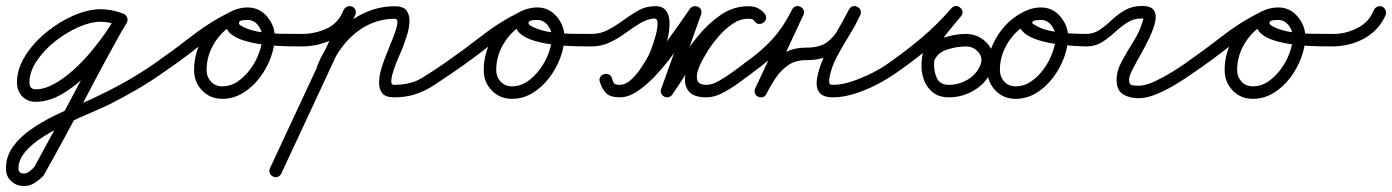

<svg xmlns="http://www.w3.org/2000/svg" viewBox="-65 -306 4676 645"><path d="M347 -261Q355 -257 358.5 -249.5Q362 -242 359 -233Q355 -225 347.5 -221.5Q340 -218 331 -221Q302 -233 273 -233Q240 -233 199 -215Q158 -197 120.5 -167.5Q83 -138 58.5 -101.5Q34 -65 34 -29Q34 -6 55 -6Q84 -6 116 -23.5Q148 -41 180 -69.5Q212 -98 240 -131.5Q268 -165 289.5 -196Q311 -227 323 -250Q328 -258 336 -260.5Q344 -263 352 -259Q360 -254 362.5 -246Q365 -238 361 -230Q342 -195 309 -149.5Q276 -104 234 -61.5Q192 -19 146 8.5Q100 36 55 36Q27 36 9.5 17.5Q-8 -1 -8 -29Q-8 -74 19.5 -118Q47 -162 90.5 -197.5Q134 -233 182.5 -254Q231 -275 273 -275Q310 -275 347 -261Q347 -261 347 -261Q347 -261 347 -261ZM352 -258Q360 -254 362.5 -245.5Q365 -237 360 -230Q289 -104 222 24.5Q155 153 84 279Q84 279 83 281Q82 283 82 283Q69 297 52 308Q35 319 16 319Q-10 319 -27.5 302.5Q-45 286 -45 260Q-45 220 -22 187.5Q1 155 38.5 129Q76 103 119 82Q162 61 203 44Q244 27 273 12Q321 -11 367 -37.5Q413 -64 456 -94Q463 -99 471.5 -97.5Q480 -96 485 -89Q490 -82 488.5 -73.5Q487 -65 480 -60Q439 -31 395 -5.5Q351 20 306 43Q282 55 244 71Q206 87 163.5 107.5Q121 128 83 151.5Q45 175 21 202.5Q-3 230 -3 260Q-3 277 16 277Q25 277 35 269Q45 261 50 255Q51 255 49 257Q48 259 48 259Q118 132 185.5 4Q253 -124 324 -250Q328 -258 336.5 -260.5Q345 -263 352 -258Z M451 -65Q446 -72 447.5 -80.5Q449 -89 456 -94Q519 -138 581.5 -186.5Q644 -235 713 -268Q722 -273 730 -269Q738 -265 741 -258Q744 -251 742.5 -243Q741 -235 731 -230Q686 -209 657.5 -165Q629 -121 629 -71Q629 -48 643.5 -32Q658 -16 682 -16Q710 -16 734 -32.5Q758 -49 776.5 -74.5Q795 -100 805.5 -129Q816 -158 816 -183Q816 -203 802 -221Q788 -239 767 -239Q762 -239 751 -238Q740 -237 738 -231Q738 -231 738 -231Q738 -231 738 -231Q736 -225 742.5 -221Q749 -217 753 -215Q781 -202 815 -197.5Q849 -193 884 -192.5Q919 -192 949 -192Q958 -192 964 -186Q970 -180 970 -171Q970 -162 964 -156Q958 -150 949 -150Q935 -150 902 -150.5Q869 -151 830 -155Q791 -159 757 -169Q723 -179 705.5 -197Q688 -215 698 -245Q698 -245 698 -245Q698 -245 698 -245Q706 -267 726.5 -274Q747 -281 767 -281Q806 -281 832 -250.5Q858 -220 858 -183Q858 -149 844.5 -112.5Q831 -76 807 -44.5Q783 -13 751 6.5Q719 26 682 26Q641 26 614 -2Q587 -30 587 -71Q587 -133 622 -187.5Q657 -242 714 -269Q723 -273 730.5 -269.5Q738 -266 741 -258Q745 -251 743 -243Q741 -235 732 -231Q664 -198 603 -150Q542 -102 480 -60Q473 -55 464.5 -56.5Q456 -58 451 -65Z M949 -150Q940 -150 934 -156Q928 -162 928 -171Q928 -180 934 -186Q940 -192 949 -192Q993 -192 1032.5 -210Q1072 -228 1089 -272Q1093 -280 1101 -283.5Q1109 -287 1117 -284Q1125 -281 1128.5 -273Q1132 -265 1129 -257Q1106 -201 1056 -175.5Q1006 -150 949 -150Q949 -150 949 -150Q949 -150 949 -150ZM1118 -284Q1126 -280 1129 -271.5Q1132 -263 1128 -256Q1066 -122 1004 11Q942 144 880 277Q880 277 880 277Q880 277 880 277Q876 285 868 288Q860 291 852 287Q844 283 841 275Q838 267 842 259Q904 126 966 -7Q1028 -140 1090 -273Q1094 -281 1102 -284Q1110 -287 1118 -284ZM1041 -69Q1037 -61 1029.5 -57.5Q1022 -54 1013 -57Q1005 -61 1001.5 -68.5Q998 -76 1001 -85Q1019 -131 1049.5 -172Q1080 -213 1121 -241Q1186 -285 1261 -285Q1291 -285 1301.5 -269.5Q1312 -254 1310.5 -231Q1309 -208 1301.5 -185Q1294 -162 1288 -146Q1284 -136 1275 -116Q1266 -96 1258.5 -74Q1251 -52 1249.5 -36.5Q1248 -21 1259 -21Q1314 -21 1350.5 -43Q1387 -65 1429 -94Q1436 -99 1444.5 -97.5Q1453 -96 1458 -89Q1463 -82 1461.5 -73.5Q1460 -65 1453 -60Q1421 -38 1392.5 -19.5Q1364 -1 1332 10Q1300 21 1259 21Q1230 21 1219 7Q1208 -7 1208.5 -29.5Q1209 -52 1216.5 -77Q1224 -102 1233.5 -124.5Q1243 -147 1248 -162Q1250 -165 1255 -178Q1260 -191 1265 -206Q1270 -221 1270 -232Q1270 -243 1261 -243Q1199 -243 1145 -207Q1109 -182 1082.5 -146Q1056 -110 1041 -69Q1041 -69 1041 -69Q1041 -69 1041 -69Z M1424 -65Q1419 -72 1420.5 -80.5Q1422 -89 1429 -94Q1492 -138 1554.5 -186.5Q1617 -235 1686 -268Q1695 -273 1703 -269Q1711 -265 1714 -258Q1717 -251 1715.5 -243Q1714 -235 1704 -230Q1659 -209 1630.5 -165Q1602 -121 1602 -71Q1602 -48 1616.5 -32Q1631 -16 1655 -16Q1683 -16 1707 -32.5Q1731 -49 1749.5 -74.5Q1768 -100 1778.5 -129Q1789 -158 1789 -183Q1789 -203 1775 -221Q1761 -239 1740 -239Q1735 -239 1724 -238Q1713 -237 1711 -231Q1711 -231 1711 -231Q1711 -231 1711 -231Q1709 -225 1715.5 -221Q1722 -217 1726 -215Q1754 -202 1788 -197.5Q1822 -193 1857 -192.5Q1892 -192 1922 -192Q1931 -192 1937 -186Q1943 -180 1943 -171Q1943 -162 1937 -156Q1931 -150 1922 -150Q1908 -150 1875 -150.5Q1842 -151 1803 -155Q1764 -159 1730 -169Q1696 -179 1678.5 -197Q1661 -215 1671 -245Q1671 -245 1671 -245Q1671 -245 1671 -245Q1679 -267 1699.5 -274Q1720 -281 1740 -281Q1779 -281 1805 -250.5Q1831 -220 1831 -183Q1831 -149 1817.5 -112.5Q1804 -76 1780 -44.5Q1756 -13 1724 6.5Q1692 26 1655 26Q1614 26 1587 -2Q1560 -30 1560 -71Q1560 -133 1595 -187.5Q1630 -242 1687 -269Q1696 -273 1703.5 -269.5Q1711 -266 1714 -258Q1718 -251 1716 -243Q1714 -235 1705 -231Q1637 -198 1576 -150Q1515 -102 1453 -60Q1446 -55 1437.5 -56.5Q1429 -58 1424 -65Z M1901 -171Q1901 -180 1907 -186Q1913 -192 1922 -192Q1952 -192 1977.5 -205.5Q2003 -219 2027.5 -237Q2052 -255 2077 -269.5Q2102 -284 2130 -285Q2158 -287 2170.5 -272.5Q2183 -258 2184 -234Q2185 -210 2179.5 -183.5Q2174 -157 2165.5 -134Q2157 -111 2150 -98Q2138 -75 2118 -47Q2098 -19 2072.5 1Q2047 21 2017 21Q1989 21 1973.5 8Q1958 -5 1950 -31Q1948 -41 1952.5 -48Q1957 -55 1965 -57Q1972 -59 1980 -56Q1988 -53 1991 -43Q1995 -30 1997.5 -25.5Q2000 -21 2017 -21Q2038 -21 2063.5 -41Q2089 -61 2116.5 -92.5Q2144 -124 2170 -159.5Q2196 -195 2218 -226.5Q2240 -258 2253 -277Q2259 -284 2266.5 -285Q2274 -286 2280 -283Q2287 -280 2290 -273Q2293 -266 2290 -257Q2267 -191 2243 -125Q2219 -59 2196 7Q2193 16 2184.5 17Q2176 18 2169 14Q2161 10 2157 3Q2153 -4 2159 -12Q2184 -48 2214 -94.5Q2244 -141 2279.5 -184.5Q2315 -228 2357 -256.5Q2399 -285 2448 -285Q2482 -286 2503 -261Q2510 -253 2508.5 -244.5Q2507 -236 2501 -231Q2495 -226 2486.5 -225.5Q2478 -225 2471 -233Q2466 -240 2462.5 -241.5Q2459 -243 2448 -243Q2421 -243 2395.5 -225.5Q2370 -208 2349 -183.5Q2328 -159 2315 -139Q2309 -129 2298 -110Q2287 -91 2280 -70.5Q2273 -50 2278 -35.5Q2283 -21 2309 -21Q2327 -21 2351.5 -35Q2376 -49 2399.5 -66.5Q2423 -84 2437 -94Q2444 -99 2452.5 -97.5Q2461 -96 2466 -89Q2471 -82 2469.5 -73.5Q2468 -65 2461 -60Q2442 -46 2416 -27Q2390 -8 2362 6.5Q2334 21 2309 21Q2265 21 2249 1Q2233 -19 2236.5 -48.5Q2240 -78 2253 -108.5Q2266 -139 2280 -161Q2297 -188 2323 -217Q2349 -246 2381 -265.5Q2413 -285 2448 -285Q2482 -285 2503 -261Q2510 -253 2508.5 -244.5Q2507 -236 2501 -231Q2495 -226 2486.5 -225.5Q2478 -225 2471 -233Q2466 -240 2462.5 -242Q2459 -244 2449 -243Q2408 -243 2371 -215.5Q2334 -188 2301.5 -146.5Q2269 -105 2242 -62Q2215 -19 2193 12Q2188 19 2180.5 20.5Q2173 22 2167 19Q2160 15 2156.5 8.5Q2153 2 2156 -7Q2180 -73 2203.5 -139Q2227 -205 2251 -272Q2254 -280 2262 -281Q2270 -282 2277 -278Q2285 -274 2289 -266.5Q2293 -259 2288 -252Q2271 -229 2247 -194.5Q2223 -160 2195.5 -122.5Q2168 -85 2137.5 -52.5Q2107 -20 2076.5 0.5Q2046 21 2017 21Q1987 21 1973 8.5Q1959 -4 1950 -31Q1947 -41 1952 -48Q1957 -55 1965 -57Q1972 -59 1980 -56Q1988 -53 1991 -43Q1994 -30 1998.5 -25.5Q2003 -21 2017 -21Q2037 -21 2056 -39Q2075 -57 2090 -80Q2105 -103 2113 -118Q2116 -123 2123.5 -143Q2131 -163 2137.5 -186.5Q2144 -210 2144 -227Q2144 -244 2133 -244Q2109 -242 2085.5 -228Q2062 -214 2037 -195.5Q2012 -177 1983.5 -163.5Q1955 -150 1922 -150Q1913 -150 1907 -156Q1901 -162 1901 -171Z M2431 -65Q2426 -72 2427.5 -80.5Q2429 -89 2436 -94Q2491 -132 2528.5 -173Q2566 -214 2596 -274Q2601 -283 2609 -285Q2617 -287 2624 -283Q2631 -280 2634.5 -272.5Q2638 -265 2634 -256Q2603 -189 2572 -123Q2541 -57 2510 9Q2506 18 2497.5 20Q2489 22 2482 19Q2475 15 2471.5 7.5Q2468 0 2472 -9Q2490 -46 2513 -77Q2536 -108 2567.5 -127Q2599 -146 2644 -146Q2688 -146 2712.5 -163.5Q2737 -181 2753 -210.5Q2769 -240 2787 -274Q2792 -283 2800 -285Q2808 -287 2815 -283Q2822 -280 2825.5 -272.5Q2829 -265 2825 -256Q2809 -221 2787.5 -186.5Q2766 -152 2747 -116.5Q2728 -81 2721 -43Q2720 -32 2721 -26.5Q2722 -21 2734 -21Q2763 -21 2797 -32.5Q2831 -44 2864 -60.5Q2897 -77 2920 -94Q2920 -94 2920 -94Q2920 -94 2920 -94Q2927 -99 2935.5 -97.5Q2944 -96 2949 -89Q2954 -82 2952.5 -73.5Q2951 -65 2944 -60Q2917 -41 2880.5 -22Q2844 -3 2805.5 9Q2767 21 2734 21Q2699 21 2687 4Q2675 -13 2679.5 -41.5Q2684 -70 2698 -103.5Q2712 -137 2730 -170.5Q2748 -204 2764 -231Q2780 -258 2787 -273Q2791 -282 2799 -284Q2807 -286 2815 -282Q2822 -279 2825.5 -271.5Q2829 -264 2825 -255Q2802 -212 2781 -178Q2760 -144 2728.5 -124Q2697 -104 2644 -104Q2608 -104 2583.5 -87.5Q2559 -71 2541.5 -45Q2524 -19 2510 9Q2505 19 2497 20.5Q2489 22 2482 19Q2475 16 2471.5 8.5Q2468 1 2472 -9Q2503 -75 2534 -141Q2565 -207 2596 -273Q2600 -283 2608.5 -284.5Q2617 -286 2624 -283Q2631 -279 2634.5 -271.5Q2638 -264 2634 -255Q2601 -190 2560 -145.5Q2519 -101 2460 -60Q2453 -55 2444.5 -56.5Q2436 -58 2431 -65Z M2915 -65Q2910 -72 2911.5 -80.5Q2913 -89 2920 -94Q2979 -135 3031.5 -179.5Q3084 -224 3131 -278Q3138 -286 3146.5 -286Q3155 -286 3161 -280Q3167 -275 3168.5 -267Q3170 -259 3163 -251Q3144 -228 3123.5 -203.5Q3103 -179 3088.5 -152Q3074 -125 3073 -93Q3073 -93 3073 -93Q3073 -93 3073 -93Q3073 -93 3073 -93Q3072 -67 3082 -44Q3092 -21 3123 -21Q3155 -21 3184 -37.5Q3213 -54 3227 -84Q3239 -110 3222.5 -130Q3206 -150 3179 -150Q3179 -150 3179 -150Q3179 -150 3179 -150Q3179 -150 3179 -150Q3179 -150 3179 -150Q3152 -150 3119.5 -140.5Q3087 -131 3074 -104Q3074 -104 3074 -104Q3074 -104 3074 -104Q3070 -96 3062 -93Q3054 -90 3046 -94Q3038 -98 3035 -106Q3032 -114 3036 -122Q3055 -161 3097 -176.5Q3139 -192 3179 -192Q3179 -192 3179 -192Q3179 -192 3179 -192Q3179 -192 3179 -192Q3179 -192 3179 -192Q3212 -192 3237 -173.5Q3262 -155 3270.5 -126Q3279 -97 3265 -66Q3246 -25 3206.5 -2Q3167 21 3123 21Q3090 21 3069 4.5Q3048 -12 3038.5 -38.5Q3029 -65 3031 -95Q3031 -95 3031 -95Q3031 -95 3031 -95Q3032 -132 3047.5 -163.5Q3063 -195 3085.5 -223Q3108 -251 3131 -278Q3138 -286 3146 -285.5Q3154 -285 3160 -280Q3166 -275 3168 -267Q3170 -259 3163 -251Q3114 -194 3059.5 -148Q3005 -102 2944 -60Q2937 -55 2928.5 -56.5Q2920 -58 2915 -65Z M3379 -269Q3386 -272 3394.5 -269Q3403 -266 3406 -258Q3410 -250 3407 -242Q3404 -234 3396 -230Q3351 -209 3322.5 -165Q3294 -121 3294 -71Q3294 -48 3308.5 -32Q3323 -16 3347 -16Q3375 -16 3399 -32.5Q3423 -49 3441.5 -74.5Q3460 -100 3470.5 -129Q3481 -158 3481 -183Q3481 -203 3467 -221Q3453 -239 3432 -239Q3427 -239 3416 -238Q3405 -237 3403 -231Q3403 -231 3403 -231Q3403 -231 3403 -231Q3402 -228 3405 -226Q3408 -224 3410 -223Q3431 -209 3462.5 -202.5Q3494 -196 3526.5 -194Q3559 -192 3584 -192Q3584 -192 3584 -192Q3584 -192 3584 -192Q3593 -192 3599 -186Q3605 -180 3605 -171Q3605 -162 3599 -156Q3593 -150 3584 -150Q3570 -150 3540.5 -152Q3511 -154 3477 -159Q3443 -164 3413.5 -174.5Q3384 -185 3369 -202Q3354 -219 3363 -245Q3363 -245 3363 -245Q3363 -245 3363 -245Q3371 -267 3391.5 -274Q3412 -281 3432 -281Q3471 -281 3497 -250.5Q3523 -220 3523 -183Q3523 -149 3509.5 -112.5Q3496 -76 3472 -44.5Q3448 -13 3416 6.5Q3384 26 3347 26Q3306 26 3279 -2Q3252 -30 3252 -71Q3252 -133 3287 -187.5Q3322 -242 3379 -269Q3379 -269 3379 -269Q3379 -269 3379 -269Z M3563 -171Q3563 -180 3569 -186Q3575 -192 3584 -192Q3609 -192 3629.5 -206Q3650 -220 3670 -239Q3690 -258 3714.5 -272Q3739 -286 3771 -286Q3802 -286 3811.5 -271Q3821 -256 3815.5 -232Q3810 -208 3796.5 -179.5Q3783 -151 3767 -123Q3751 -95 3739.5 -72.5Q3728 -50 3728 -38Q3728 -22 3737.5 -20Q3747 -18 3760 -18Q3783 -18 3813 -32Q3843 -46 3871.5 -63.5Q3900 -81 3918 -94Q3925 -99 3933.5 -97.5Q3942 -96 3947 -89Q3952 -82 3950.5 -73.5Q3949 -65 3942 -60Q3920 -44 3888 -24.5Q3856 -5 3822 9.5Q3788 24 3760 24Q3729 24 3707.5 10.5Q3686 -3 3686 -38Q3686 -68 3704 -101Q3722 -134 3742.5 -166.5Q3763 -199 3772 -229Q3775 -240 3776 -242Q3777 -244 3771 -244Q3743 -244 3721.5 -230Q3700 -216 3679.5 -197Q3659 -178 3636.5 -164Q3614 -150 3584 -150Q3575 -150 3569 -156Q3563 -162 3563 -171Z M3913 -65Q3908 -72 3909.5 -80.5Q3911 -89 3918 -94Q3981 -138 4043.5 -186.5Q4106 -235 4175 -268Q4184 -273 4192 -269Q4200 -265 4203 -258Q4206 -251 4204.5 -243Q4203 -235 4193 -230Q4148 -209 4119.5 -165Q4091 -121 4091 -71Q4091 -48 4105.5 -32Q4120 -16 4144 -16Q4172 -16 4196 -32.5Q4220 -49 4238.5 -74.5Q4257 -100 4267.5 -129Q4278 -158 4278 -183Q4278 -203 4264 -221Q4250 -239 4229 -239Q4224 -239 4213 -238Q4202 -237 4200 -231Q4200 -231 4200 -231Q4200 -231 4200 -231Q4198 -225 4204.5 -221Q4211 -217 4215 -215Q4243 -202 4277 -197.5Q4311 -193 4346 -192.5Q4381 -192 4411 -192Q4420 -192 4426 -186Q4432 -180 4432 -171Q4432 -162 4426 -156Q4420 -150 4411 -150Q4397 -150 4364 -150.5Q4331 -151 4292 -155Q4253 -159 4219 -169Q4185 -179 4167.5 -197Q4150 -215 4160 -245Q4160 -245 4160 -245Q4160 -245 4160 -245Q4168 -267 4188.5 -274Q4209 -281 4229 -281Q4268 -281 4294 -250.5Q4320 -220 4320 -183Q4320 -149 4306.5 -112.5Q4293 -76 4269 -44.5Q4245 -13 4213 6.5Q4181 26 4144 26Q4103 26 4076 -2Q4049 -30 4049 -71Q4049 -133 4084 -187.5Q4119 -242 4176 -269Q4185 -273 4192.5 -269.5Q4200 -266 4203 -258Q4207 -251 4205 -243Q4203 -235 4194 -231Q4126 -198 4065 -150Q4004 -102 3942 -60Q3935 -55 3926.5 -56.5Q3918 -58 3913 -65Z M4390 -171Q4390 -180 4396.5 -186Q4403 -192 4411 -192Q4453 -191 4493.5 -211Q4534 -231 4550 -272Q4550 -272 4550 -272Q4550 -272 4550 -272Q4554 -280 4562 -283.5Q4570 -287 4578 -284Q4586 -280 4589.5 -272Q4593 -264 4590 -256Q4575 -221 4547 -197Q4519 -173 4483 -161.5Q4447 -150 4411 -150Q4402 -150 4396 -156.5Q4390 -163 4390 -171Z"/></svg>

Font: FRB American Cursive Medium
Style: Italic
Weight: 500
Italic angle: -25°
Version: Version 2.0;Modular Font Editor K font №1